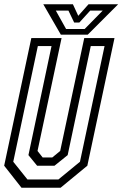

<svg xmlns="http://www.w3.org/2000/svg" viewBox="-22 -878 573 898"><path d="M78.5 0 -2.5 -103 124.5 -700H266L153.5 -172L177.5 -141.5H222.5L259.5 -172L372 -700H513.5L386.5 -103L261.5 0ZM106.5 -38.5H251L352 -121.5L467 -662.5H402.5L294.5 -152.5L233 -103H151.5L111 -152.5L219 -662.5H155L40 -121.5ZM262.5 -716 180.5 -858H319L344 -804L392 -858H530.5L388.5 -716ZM287 -742.5H374L458.5 -828.5H400L349 -772.5H325L298 -828.5H239Z"/></svg>

Font: Tourney Condensed Regular
Style: Italic
Weight: 400
Width: 3
Italic angle: -12°
Designer: Tyler Finck
Foundry: Etcetera Type Co
Version: Version 1.010; ttfautohint (v1.8.3)